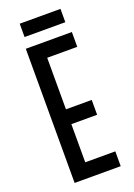

<svg xmlns="http://www.w3.org/2000/svg" viewBox="-171 -982 731 1046"><g transform="rotate(-20 195.0 -458.5)"><path d="M71.3 0V-777.8H338.4V-691.9H164.1V-393.1H313.5V-307.1H164.1V-85.9H338.4V0ZM86.9 -840.3V-917.5H323.2V-840.3Z"/></g></svg>

Font: Voltaire
Style: Regular
Weight: 400
Designer: Yvonne Schüttler, Eben Sorkin, Emma Marichal
Foundry: Sorkin Type Co.
Version: Version 1.010; ttfautohint (v1.8.4.7-5d5b)